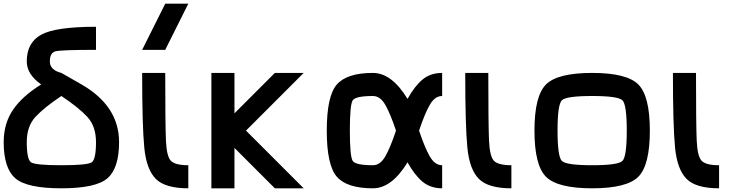

<svg xmlns="http://www.w3.org/2000/svg" viewBox="-20 -1020 4040 1040"><path d="M125 -250Q125 -156.2 148.4 -140.6Q171.9 -125 312.5 -125Q453.1 -125 476.6 -140.6Q500 -156.2 500 -250Q500 -335.9 453.1 -386.7Q406.2 -437.5 312.5 -500Q218.8 -437.5 171.9 -386.7Q125 -335.9 125 -250ZM421.9 -562.5Q625 -445.3 625 -250Q625 -109.4 562.5 -54.7Q500 0 312.5 0Q125 0 62.5 -54.7Q0 -109.4 0 -250Q0 -351.6 50.8 -425.8Q101.6 -500 203.1 -562.5Q125 -617.2 125 -687.5Q125 -789.1 203.1 -832Q281.2 -875 500 -875V-750Q312.5 -750 281.2 -742.2Q250 -734.4 250 -687.5Q250 -640.6 312.5 -625Z M875 -625Q875 -343.8 878.9 -257.8Q882.8 -171.9 906.2 -148.4Q929.7 -125 1000 -125V0Q875 0 824.2 -50.8Q773.4 -101.6 761.7 -218.8Q750 -335.9 750 -625ZM875 -750H750L875 -1000H1000Z M1250 -625V-406.2L1468.8 -625H1625L1312.5 -312.5L1625 0H1468.8L1250 -218.8V0H1125V-625Z M2375 -125V0Q2312.5 0 2269.5 -35.2Q2226.6 -70.3 2187.5 -140.6Q2101.6 0 2000 0Q1859.4 0 1804.7 -62.5Q1750 -125 1750 -312.5Q1750 -500 1804.7 -562.5Q1859.4 -625 2000 -625Q2101.6 -625 2187.5 -484.4Q2226.6 -554.7 2269.5 -589.8Q2312.5 -625 2375 -625V-500Q2335.9 -500 2308.6 -453.1Q2281.2 -406.2 2250 -312.5Q2281.2 -218.8 2308.6 -171.9Q2335.9 -125 2375 -125ZM2000 -500Q1906.2 -500 1890.6 -476.6Q1875 -453.1 1875 -312.5Q1875 -171.9 1890.6 -148.4Q1906.2 -125 2000 -125Q2039.1 -125 2066.4 -171.9Q2093.8 -218.8 2125 -312.5Q2093.8 -406.2 2066.4 -453.1Q2039.1 -500 2000 -500Z M2625 -625Q2625 -343.8 2628.9 -257.8Q2632.8 -171.9 2656.2 -148.4Q2679.7 -125 2750 -125V0Q2625 0 2574.2 -50.8Q2523.4 -101.6 2511.7 -218.8Q2500 -335.9 2500 -625Z M3375 -312.5Q3375 -453.1 3351.6 -476.6Q3328.1 -500 3187.5 -500Q3046.9 -500 3023.4 -476.6Q3000 -453.1 3000 -312.5Q3000 -171.9 3023.4 -148.4Q3046.9 -125 3187.5 -125Q3328.1 -125 3351.6 -148.4Q3375 -171.9 3375 -312.5ZM3500 -312.5Q3500 -125 3437.5 -62.5Q3375 0 3187.5 0Q3000 0 2937.5 -62.5Q2875 -125 2875 -312.5Q2875 -500 2937.5 -562.5Q3000 -625 3187.5 -625Q3375 -625 3437.5 -562.5Q3500 -500 3500 -312.5Z M3750 -625Q3750 -343.8 3753.9 -257.8Q3757.8 -171.9 3781.2 -148.4Q3804.7 -125 3875 -125V0Q3750 0 3699.2 -50.8Q3648.4 -101.6 3636.7 -218.8Q3625 -335.9 3625 -625Z"/></svg>

Font: CraftyPE
Style: Regular
Weight: 400
Designer: Erek Butcher
Foundry: Haunted Coop
Version: Version 0.018;April 4, 2024;FontCreator 15.0.0.2962 64-bit